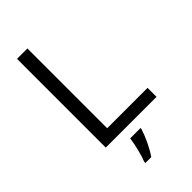

<svg xmlns="http://www.w3.org/2000/svg" viewBox="-281 -793 1092 1092"><g transform="rotate(-45 265.0 -246.5)"><path d="M97.2 0V-713.9H180.7V-72.3H505.4V0ZM232.4 61H315.4V68.8Q302.7 108.4 283 149.4Q263.2 190.4 241.7 221.2H194.8V211.4Q205.6 185.5 216.6 141.4Q227.5 97.2 232.4 61Z"/></g></svg>

Font: Viking Open Sans
Style: Regular
Weight: 400
Foundry: Ascender Corporation
Version: Version 2.001